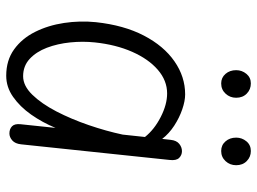

<svg xmlns="http://www.w3.org/2000/svg" viewBox="-122 -674 807 602"><g transform="rotate(90 281.0 -373.5)"><path d="M218 10Q169.5 10 135.2 -14.8Q101 -39.5 80.5 -80.5Q60 -121.5 52.5 -171.2Q45 -221 50 -271Q59.5 -359 92 -421.5Q124.5 -484 172.8 -517.5Q221 -551 276.5 -551Q297 -551 323.2 -542Q349.5 -533 374.5 -516.8Q399.5 -500.5 416 -479L419 -506Q421 -524 431.5 -532.5Q442 -541 454.5 -541Q467 -541 475.8 -532Q484.5 -523 482 -502L433 -36.5Q431 -18 420.8 -9Q410.5 0 399 0Q385 0 376.5 -8.2Q368 -16.5 370 -35L381.5 -144.5Q364.5 -103.5 339.8 -68.2Q315 -33 284.2 -11.5Q253.5 10 218 10ZM113.5 -268Q109.5 -230 113.5 -190.5Q117.5 -151 130.2 -117.5Q143 -84 165.2 -63.5Q187.5 -43 219.5 -43Q249.5 -43 277.5 -71.8Q305.5 -100.5 329.8 -147.2Q354 -194 372.8 -248.8Q391.5 -303.5 402.5 -355L410 -425Q386.5 -454.5 347.2 -474.5Q308 -494.5 273.5 -494.5Q233 -494.5 199.2 -465.2Q165.5 -436 143 -385Q120.5 -334 113.5 -268ZM454 -664Q435.5 -664 423.8 -677.5Q412 -691 412 -711Q412 -729 423.5 -743Q435 -757 454 -757Q472.5 -757 485.5 -744.2Q498.5 -731.5 498.5 -711Q498.5 -691.5 485.8 -677.8Q473 -664 454 -664ZM242 -664Q224 -664 212.2 -677.5Q200.5 -691 200.5 -711Q200.5 -729 212 -743Q223.5 -757 242 -757Q261 -757 274 -744.2Q287 -731.5 287 -711Q287 -691.5 274.2 -677.8Q261.5 -664 242 -664Z"/></g></svg>

Font: Edu SA Hand Cursive
Style: Regular
Weight: 400
Designer: Tina and Corey Anderson, Eben Sorkin, Mirko Velimirovic
Foundry: Google for Education
Version: Version 2.000